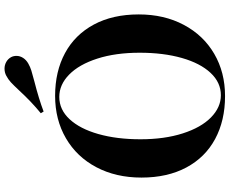

<svg xmlns="http://www.w3.org/2000/svg" viewBox="-102 -879 996 832"><g transform="rotate(-90 396.0 -463.0)"><path d="M43 0ZM514.6 -941.4Q530.3 -941.4 543.7 -933.8Q557.1 -926.3 564.5 -912.6Q569.8 -902.3 569.8 -889.6Q569.8 -874.5 561 -860.8Q552.2 -847.2 536.6 -838.4Q522 -830.1 506.3 -825.2Q490.7 -820.3 459 -812Q384.3 -793 328.6 -772L321.3 -784.2Q370.6 -824.2 420.9 -878.9Q442.9 -902.3 455.3 -913.8Q467.8 -925.3 483.4 -933.6Q497.6 -941.4 514.6 -941.4ZM749.5 -359.9Q749.5 -249.5 704.3 -164.6Q659.2 -79.6 578.9 -32.7Q498.5 14.2 395.5 14.2Q289.6 14.2 209.7 -28.8Q129.9 -71.8 86.2 -153.6Q42.5 -235.4 42.5 -348.1Q42.5 -458.5 87.4 -543.5Q132.3 -628.4 212.9 -675.3Q293.5 -722.2 396.5 -722.2Q502.4 -722.2 582 -679.2Q661.6 -636.2 705.6 -554.4Q749.5 -472.7 749.5 -359.9ZM208.5 -352.1Q208.5 -248.5 233.9 -169.2Q259.3 -89.8 303 -46.9Q346.7 -3.9 399.4 -3.9Q454.6 -3.9 496.3 -48.6Q538.1 -93.3 560.8 -173.1Q583.5 -252.9 583.5 -356Q583.5 -460 558.1 -539.1Q532.7 -618.2 489 -661.1Q445.3 -704.1 392.1 -704.1Q336.9 -704.1 295.4 -659.4Q253.9 -614.7 231.2 -534.9Q208.5 -455.1 208.5 -352.1Z"/></g></svg>

Font: TypoPRO Playfair Display
Style: Bold
Weight: 700
Designer: Claus Eggers Sørensen
Foundry: Claus Eggers Sørensen
Version: Version 1.004;PS 001.004;hotconv 1.0.70;makeotf.lib2.5.58329